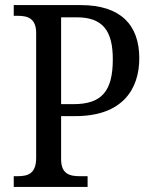

<svg xmlns="http://www.w3.org/2000/svg" viewBox="-20 -734 600 754"><path d="M34 0H324V-42H295C254 -42 220 -50 220 -109V-278H276C462 -278 527 -385 527 -505C527 -636 454 -714 297 -714H34V-672H48C88 -672 122 -663 122 -604V-114C122 -51 89 -42 48 -42H34ZM268 -325H220V-666H281C384 -666 423 -613 423 -501C423 -374 378 -325 268 -325Z"/></svg>

Font: Noto Serif Sinhala SemiCondensed
Style: Regular
Weight: 400
Width: 4
Designer: Jelle Bosma - Monotype Design Team
Foundry: Monotype Imaging Inc.
Version: Version 2.007